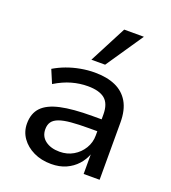

<svg xmlns="http://www.w3.org/2000/svg" viewBox="-139 -860 865 972"><g transform="rotate(20 293.5 -374.0)"><path d="M247 9Q194 9 152.5 -11Q111 -31 87 -65Q63 -99 63 -142Q63 -197 94 -229.5Q125 -262 190.5 -276.5Q256 -291 362 -291H426V-227H366Q310 -227 270.5 -223.5Q231 -220 206.5 -211Q182 -202 171 -186.5Q160 -171 160 -147Q160 -108 189.5 -86Q219 -64 266 -64Q307 -64 339.5 -83Q372 -102 391.5 -134Q411 -166 411 -204V-317Q411 -375 381 -400Q351 -425 289 -425Q246 -425 203 -413Q160 -401 114 -373L84 -444Q114 -462 149 -475Q184 -488 222.5 -495Q261 -502 298 -502Q364 -502 410 -481.5Q456 -461 481 -418.5Q506 -376 506 -308V0H420V-108H421Q409 -75 385 -48.5Q361 -22 326.5 -6.5Q292 9 247 9ZM259 -557 363 -757H469L333 -557Z"/></g></svg>

Font: Nunito Sans 12pt ExtraLight 9pt Medium
Style: Regular
Weight: 500
Version: Version 3.101;gftools[0.9.27]